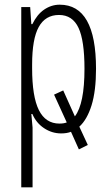

<svg xmlns="http://www.w3.org/2000/svg" viewBox="-20 -560 476 820"><path d="M299.8 -63Q340.8 -116.7 340.8 -266.1Q340.8 -386.7 315.4 -440.9Q289.6 -496.1 231.9 -496.1Q173.8 -496.1 145.5 -444.8Q117.2 -394 117.2 -284.2V-269Q117.2 -147.5 146 -89.8Q174.8 -32.2 233.9 -32.2Q252.4 -32.2 265.1 -37.1L210.9 -155.8L250 -173.8ZM241.2 9.8Q201.7 9.8 168 -12.7Q134.8 -34.7 118.2 -73.2H113.8L119.1 -15.1V240.2H70.8V-529.8H108.9L113.8 -457H118.2Q138.2 -498 168 -518.6Q199.2 -540 234.9 -540Q390.1 -540 390.1 -266.1Q390.1 -171.9 371.1 -110.4Q352.1 -49.3 318.8 -19L355 59.1L316.9 78.1L283.2 2.9Q265.6 9.8 241.2 9.8Z"/></svg>

Font: Germano
Style: Regular
Weight: 300
Width: 3
Foundry: Ascender Corporation
Version: Version 1.10; ttfautohint (v1.5)